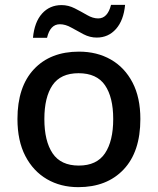

<svg xmlns="http://www.w3.org/2000/svg" viewBox="-20 -762 650 792"><path d="M559 -271Q559 -136 490 -63Q421 10 303 10Q230 10 173.5 -23Q117 -56 84.5 -118.5Q52 -181 52 -271Q52 -404 120 -476.5Q188 -549 306 -549Q380 -549 437 -516.5Q494 -484 526.5 -422Q559 -360 559 -271ZM163 -271Q163 -180 197 -129.5Q231 -79 305 -79Q379 -79 413 -129.5Q447 -180 447 -271Q447 -361 413 -410.5Q379 -460 304 -460Q230 -460 196.5 -410.5Q163 -361 163 -271ZM116 -606Q122 -671 153.5 -706Q185 -741 234 -741Q262 -741 288.5 -727.5Q315 -714 339 -700Q363 -686 385 -686Q424 -686 438 -742H496Q490 -678 458.5 -642.5Q427 -607 379 -607Q351 -607 325 -620.5Q299 -634 274.5 -648Q250 -662 227 -662Q187 -662 174 -606Z"/></svg>

Font: Noto Sans Thaana Medium
Style: Regular
Weight: 500
Designer: David Williams
Foundry: Google Inc.
Version: Version 3.001; ttfautohint (v1.8.4.7-5d5b)